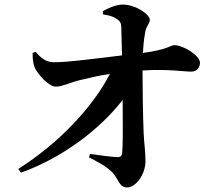

<svg xmlns="http://www.w3.org/2000/svg" viewBox="-20 -798 970 842"><path d="M226 -418C252 -418 284 -435 328 -446C365 -455 410 -466 462 -474C388 -330 239 -170 60 -57L72 -41C256 -106 422 -235 518 -360C519 -255 519 -160 516 -129C515 -115 508 -108 495 -109C464 -110 419 -117 375 -123L370 -108C411 -87 445 -69 471 -44C500 -15 501 24 538 24C574 24 618 -31 618 -92C618 -132 612 -171 610 -213C607 -284 605 -410 605 -489C718 -496 781 -484 819 -484C842 -484 857 -501 857 -523C857 -554 784 -600 744 -600C729 -600 715 -580 607 -566C608 -593 611 -625 616 -652C620 -685 637 -691 637 -712C637 -734 575 -778 519 -778C488 -778 451 -761 431 -749V-735C451 -732 474 -728 492 -715C507 -705 512 -696 512 -676L515 -555C416 -544 287 -525 217 -525C183 -525 161 -542 136 -571L123 -566C123 -540 125 -523 131 -505C142 -476 193 -417 226 -418Z"/></svg>

Font: GenRyuMin2 TW B
Style: Regular
Weight: 700
Version: Version 2.100;PS 2.1;hotconv 16.6.51;makeotf.lib2.5.65220 DE